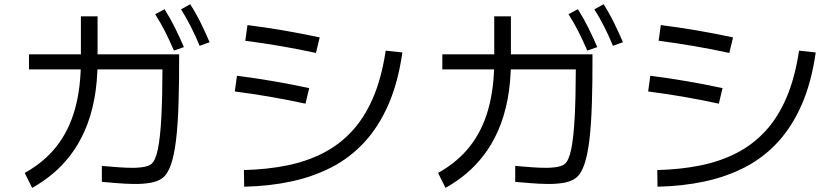

<svg xmlns="http://www.w3.org/2000/svg" viewBox="-20 -873 4040 929"><path d="M472.8 6.9 472.9 -70.3Q492.9 -68.7 526.6 -65.8Q560.3 -62.8 597.6 -61.3Q634.9 -59.8 665.8 -63.7Q696.6 -67.5 711.5 -78.8Q732.4 -95.1 743.9 -151.3Q755.4 -207.5 760.6 -303.9Q765.7 -400.3 766.1 -537.3H120.2V-610.2H846.8Q847.2 -476.8 843.9 -373.3Q840.7 -269.8 831.8 -195.6Q822.9 -121.4 806.8 -75.7Q790.8 -30 765.5 -11.1Q742.8 5.7 705.8 11.8Q668.7 17.9 625.9 17.1Q583.1 16.3 542.4 12.8Q501.8 9.3 472.8 6.9ZM135.6 36.1 99.7 -36.3Q193.8 -88.6 253.8 -165.2Q313.8 -241.7 342.6 -344.9Q371.4 -448 371.4 -578.7V-793.9H452.1V-578.7Q452.1 -475.4 435.8 -391.4Q419.6 -307.4 390.1 -240.8Q360.6 -174.1 320.7 -122.1Q280.8 -70.2 234 -31.4Q187.2 7.3 135.6 36.1ZM945.9 -651.4Q925.1 -701.3 903.1 -744.7Q881.1 -788.2 855.9 -827.7L900.3 -852.6Q928.8 -808.1 951.7 -761.3Q974.6 -714.4 994.2 -668.7ZM821.6 -628.2Q800.4 -677.7 778.4 -720.9Q756.4 -764.2 730.8 -804.1L776 -828.6Q804.1 -784.5 827.2 -737.6Q850.3 -690.8 869.9 -645.1Z M1161.4 30.4 1160.2 -50.2Q1270.8 -52.9 1366.8 -72.1Q1462.8 -91.3 1542.2 -131.7Q1621.6 -172.1 1682.8 -238.1Q1744 -304.2 1785.2 -400.1Q1826.4 -496.1 1846.2 -627.9L1926.9 -619.2Q1906.3 -474.7 1859.6 -367.7Q1812.9 -260.7 1743.8 -185.6Q1674.6 -110.6 1585.5 -64.3Q1496.4 -18.1 1389.8 4.9Q1283.1 27.8 1161.4 30.4ZM1526.8 -692 1508.8 -616.8Q1422.4 -635.6 1337.4 -650.1Q1252.5 -664.7 1166.8 -675.7L1177.4 -751.7Q1264.6 -740.7 1351.9 -725.8Q1439.2 -710.8 1526.8 -692ZM1476.1 -446.7 1458.1 -371.4Q1371.6 -390.2 1286.7 -404.8Q1201.7 -419.4 1116.1 -430.4L1126.6 -506.4Q1213.8 -495.4 1301.1 -480.4Q1388.4 -465.4 1476.1 -446.7Z M2472.8 6.9 2472.9 -70.3Q2492.9 -68.7 2526.6 -65.8Q2560.3 -62.8 2597.6 -61.3Q2634.9 -59.8 2665.8 -63.7Q2696.6 -67.5 2711.5 -78.8Q2732.4 -95.1 2743.9 -151.3Q2755.4 -207.5 2760.6 -303.9Q2765.7 -400.3 2766.1 -537.3H2120.2V-610.2H2846.8Q2847.2 -476.8 2843.9 -373.3Q2840.7 -269.8 2831.8 -195.6Q2822.9 -121.4 2806.8 -75.7Q2790.8 -30 2765.5 -11.1Q2742.8 5.7 2705.8 11.8Q2668.7 17.9 2625.9 17.1Q2583.1 16.3 2542.4 12.8Q2501.8 9.3 2472.8 6.9ZM2135.6 36.1 2099.7 -36.3Q2193.8 -88.6 2253.8 -165.2Q2313.8 -241.7 2342.6 -344.9Q2371.4 -448 2371.4 -578.7V-793.9H2452.1V-578.7Q2452.1 -475.4 2435.8 -391.4Q2419.6 -307.4 2390.1 -240.8Q2360.6 -174.1 2320.7 -122.1Q2280.8 -70.2 2234 -31.4Q2187.2 7.3 2135.6 36.1ZM2945.9 -651.4Q2925.1 -701.3 2903.1 -744.7Q2881.1 -788.2 2855.9 -827.7L2900.3 -852.6Q2928.8 -808.1 2951.7 -761.3Q2974.6 -714.4 2994.2 -668.7ZM2821.6 -628.2Q2800.4 -677.7 2778.4 -720.9Q2756.4 -764.2 2730.8 -804.1L2776 -828.6Q2804.1 -784.5 2827.2 -737.6Q2850.3 -690.8 2869.9 -645.1Z M3161.4 30.4 3160.2 -50.2Q3270.8 -52.9 3366.8 -72.1Q3462.8 -91.3 3542.2 -131.7Q3621.6 -172.1 3682.8 -238.1Q3744 -304.2 3785.2 -400.1Q3826.4 -496.1 3846.2 -627.9L3926.9 -619.2Q3906.3 -474.7 3859.6 -367.7Q3812.9 -260.7 3743.8 -185.6Q3674.6 -110.6 3585.5 -64.3Q3496.4 -18.1 3389.8 4.9Q3283.1 27.8 3161.4 30.4ZM3526.8 -692 3508.8 -616.8Q3422.4 -635.6 3337.4 -650.1Q3252.5 -664.7 3166.8 -675.7L3177.4 -751.7Q3264.6 -740.7 3351.9 -725.8Q3439.2 -710.8 3526.8 -692ZM3476.1 -446.7 3458.1 -371.4Q3371.6 -390.2 3286.7 -404.8Q3201.7 -419.4 3116.1 -430.4L3126.6 -506.4Q3213.8 -495.4 3301.1 -480.4Q3388.4 -465.4 3476.1 -446.7Z"/></svg>

Font: Murecho Thin
Style: Regular
Weight: 100
Designer: Neil Summerour
Foundry: Positype
Version: Version 1.010